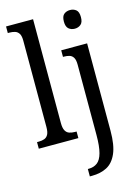

<svg xmlns="http://www.w3.org/2000/svg" viewBox="-145 -836 823 1153"><g transform="rotate(-15 266.5 -260.0)"><path d="M265 240V194H271Q302 194 324 177.5Q346 161 357 120.5Q368 80 368 10V-427Q368 -457 359 -471.5Q350 -486 335 -490.5Q320 -495 301 -495H295V-536H456V8Q456 97 433.5 148Q411 199 371.5 219.5Q332 240 279 240ZM408 -640Q386 -640 370.5 -653Q355 -666 355 -698Q355 -731 370.5 -743.5Q386 -756 408 -756Q430 -756 445.5 -743.5Q461 -731 461 -698Q461 -666 445.5 -653Q430 -640 408 -640ZM12 0V-41H23Q43 -41 58 -46.5Q73 -52 81.5 -67.5Q90 -83 90 -115V-651Q90 -681 80.5 -695.5Q71 -710 55.5 -714.5Q40 -719 22 -719H12V-760H180V-115Q180 -84 188.5 -68Q197 -52 212.5 -46.5Q228 -41 248 -41H258V0Z"/></g></svg>

Font: Noto Serif Condensed
Style: Regular
Weight: 400
Width: 3
Designer: Monotype Design Team
Foundry: Monotype Imaging Inc.
Version: Version 2.015